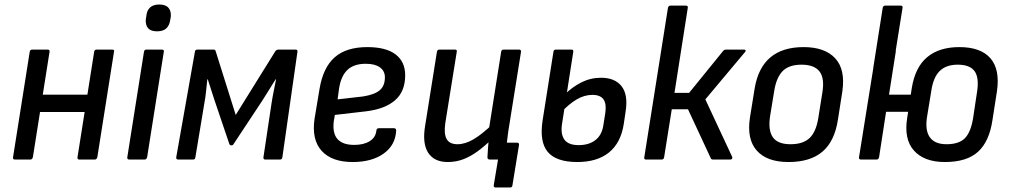

<svg xmlns="http://www.w3.org/2000/svg" viewBox="-20 -708 4480 852"><path d="M332 0Q322 0 324 -11L398 -479Q400 -488 409 -488H477Q489 -488 486 -479L412 -11Q409 0 401 0ZM46 0Q36 0 38 -11L112 -479Q114 -488 123 -488H191Q201 -488 200 -479L126 -11Q123 0 115 0ZM144 -211 156 -288H383L372 -211Z M554 0Q543 0 545 -11L619 -479Q621 -488 630 -488H698Q709 -488 707 -479L633 -11Q630 0 622 0ZM677 -569Q649 -569 637 -583Q625 -597 627 -623L629 -634Q631 -661 645.5 -674.5Q660 -688 687 -688Q715 -688 727.5 -673.5Q740 -659 738 -634L736 -623Q733 -597 719 -583Q705 -569 677 -569Z M771 0Q761 0 762 -10L845 -479Q846 -488 857 -488H928Q935 -488 937 -481L1026 -198L1202 -481Q1208 -488 1215 -488H1291Q1301 -488 1300 -479L1233 -10Q1232 0 1222 0H1157Q1148 0 1149 -10L1185 -250Q1189 -276 1194.5 -303Q1200 -330 1205 -356H1203Q1188 -331 1172.5 -307Q1157 -283 1143 -260L1016 -68Q1014 -63 1006 -63Q1004 -63 1002 -64Q1000 -65 998 -68L932 -263Q925 -286 917 -309.5Q909 -333 902 -356H900Q897 -330 894.5 -304Q892 -278 887 -251L847 -10Q846 0 837 0Z M1545 11Q1452 11 1407 -39Q1362 -89 1376 -182L1398 -314Q1414 -409 1465.5 -454Q1517 -499 1610 -499Q1693 -499 1735.5 -466.5Q1778 -434 1778 -374Q1778 -302 1733 -263Q1688 -224 1604 -214L1466 -198L1461 -169Q1455 -116 1478 -90.5Q1501 -65 1552 -65Q1594 -65 1620.5 -81.5Q1647 -98 1650 -128Q1651 -139 1661 -139H1728Q1738 -139 1738 -129Q1735 -64 1682.5 -26.5Q1630 11 1545 11ZM1478 -267 1591 -280Q1642 -288 1665 -307.5Q1688 -327 1688 -365Q1688 -393 1666 -409Q1644 -425 1603 -425Q1551 -425 1522.5 -398.5Q1494 -372 1485 -318Z M2179 124Q2170 124 2171 114L2190 0H2163L2229 -75H2274Q2285 -75 2283 -64L2254 114Q2253 124 2244 124ZM1967 11Q1906 11 1879.5 -31Q1853 -73 1867 -153L1919 -479Q1921 -488 1930 -488H1998Q2009 -488 2007 -479L1956 -162Q1949 -114 1962 -91Q1975 -68 2010 -68Q2044 -68 2081.5 -90Q2119 -112 2169 -160L2161 -89Q2129 -58 2098 -35.5Q2067 -13 2035 -1Q2003 11 1967 11ZM2154 0Q2143 0 2143 -10Q2144 -29 2145.5 -51Q2147 -73 2150 -93L2149 -131L2204 -479Q2206 -488 2215 -488H2283Q2293 -488 2292 -478L2235 -122Q2231 -94 2228 -65Q2225 -36 2223 -10Q2223 0 2213 0Z M2542 11Q2448 11 2410.5 -34Q2373 -79 2388 -175L2436 -479Q2438 -488 2446 -488H2515Q2525 -488 2524 -479L2474 -158Q2467 -113 2484.5 -88.5Q2502 -64 2548 -64Q2594 -64 2623 -87Q2652 -110 2658 -156L2666 -207Q2672 -247 2658 -267Q2644 -287 2609 -287Q2573 -287 2538.5 -266.5Q2504 -246 2471 -210L2483 -286Q2519 -322 2560 -342.5Q2601 -363 2647 -363Q2709 -363 2738.5 -325Q2768 -287 2756 -212L2748 -158Q2735 -74 2682.5 -31.5Q2630 11 2542 11Z M3282 -488Q3287 -488 3288.5 -484.5Q3290 -481 3286 -477L3110 -267L3229 -12Q3231 -7 3228.5 -3.5Q3226 0 3221 0H3145Q3136 0 3134 -6L3033 -223H2961L2927 -10Q2925 0 2916 0H2847Q2837 0 2839 -10L2944 -673Q2946 -683 2955 -683H3024Q3034 -683 3032 -673L2973 -296H3038L3189 -482Q3194 -488 3202 -488Z M3479 11Q3383 11 3338 -40Q3293 -91 3308 -187L3329 -317Q3360 -499 3546 -499Q3640 -499 3686 -449.5Q3732 -400 3718 -303L3698 -175Q3683 -80 3629 -34.5Q3575 11 3479 11ZM3488 -68Q3543 -68 3572 -95Q3601 -122 3611 -183L3629 -296Q3640 -361 3616.5 -391Q3593 -421 3537 -421Q3482 -421 3454 -393.5Q3426 -366 3416 -307L3397 -191Q3388 -130 3409.5 -99Q3431 -68 3488 -68Z M3855 -406 3897 -673Q3899 -683 3908 -683H3977Q3987 -683 3985 -673L3943 -410ZM4173 11Q4081 11 4035.5 -40Q3990 -91 4006 -187L4026 -317Q4041 -410 4094.5 -454.5Q4148 -499 4237 -499Q4332 -499 4375 -449.5Q4418 -400 4404 -303L4384 -175Q4370 -80 4320 -34.5Q4270 11 4173 11ZM3801 0Q3790 0 3792 -11L3867 -479Q3869 -488 3877 -488H3947Q3957 -488 3955 -479L3925 -288H4053L4041 -212H3912L3881 -11Q3879 0 3870 0ZM4180 -68Q4236 -68 4262 -95Q4288 -122 4298 -183L4315 -296Q4326 -361 4305.5 -391Q4285 -421 4230 -421Q4179 -421 4150.5 -393.5Q4122 -366 4113 -307L4094 -191Q4084 -130 4106 -99Q4128 -68 4180 -68Z"/></svg>

Font: Sofia Sans Semi Condensed Medium
Style: Italic
Weight: 500
Italic angle: -9°
Version: Version 4.100